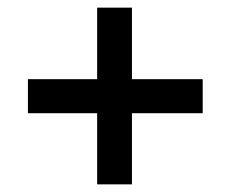

<svg xmlns="http://www.w3.org/2000/svg" viewBox="-20 -591 604 502"><path d="M510 -295H325V-109H234V-295H53V-384H234V-571H325V-384H510Z"/></svg>

Font: Hind Guntur Medium
Style: Regular
Weight: 500
Designer: Manushi Parikh, Hitesh Malaviya
Foundry: Indian Type Foundry
Version: Version 1.000;PS 1.0;hotconv 1.0.86;makeotf.lib2.5.63406; tt